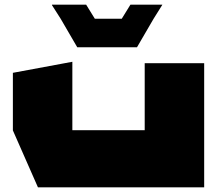

<svg xmlns="http://www.w3.org/2000/svg" viewBox="-20 -800 927 820"><path d="M598 0V-530H852V0H599ZM142 0 35 -243V-244H598V0ZM35 -244V-489L288 -536H289V-244ZM500 -720 537 -780H673V-779L636 -720ZM239 -720 202 -778V-780H348L385 -720ZM310 -598 239 -720H636L565 -598Z"/></svg>

Font: Foldit Thin Black
Style: Regular
Weight: 900
Version: Version 1.003